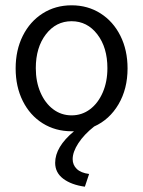

<svg xmlns="http://www.w3.org/2000/svg" viewBox="-20 -487 540 724"><path d="M254 113Q254 135 269.5 150Q285 165 316 169L300 217Q249 210 218.5 187Q188 164 188 127Q188 67 259 8H250Q189 8 141 -22Q93 -52 66 -106Q39 -160 39 -229Q39 -298 66 -352Q93 -406 141 -436.5Q189 -467 250 -467Q311 -467 359 -436.5Q407 -406 434 -352Q461 -298 461 -229Q461 -152 427 -94Q393 -36 335 -10Q297 20 275.5 53Q254 86 254 113ZM250 -52Q289 -52 319.5 -75Q350 -98 367.5 -138.5Q385 -179 385 -230Q385 -308 347 -357.5Q309 -407 250 -407Q191 -407 153 -357.5Q115 -308 115 -230Q115 -179 132.5 -138.5Q150 -98 180.5 -75Q211 -52 250 -52Z"/></svg>

Font: Vazir Code
Style: Code
Weight: 400
Foundry: DejaVu fonts team - Redesigned by Saber Rastikerdar
Version: Version 1.1.2